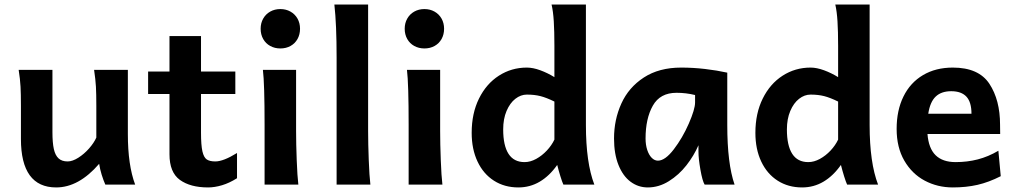

<svg xmlns="http://www.w3.org/2000/svg" viewBox="-20 -801 4408 833"><path d="M410.2 -90.3Q321.8 12.2 223.6 12.2Q147.5 12.2 109.1 -40.5Q70.8 -93.3 70.8 -197.8V-341.8Q70.8 -393.1 69.1 -425Q67.4 -457 61 -498H207.5V-227.1Q207.5 -181.6 213.6 -154.3Q219.7 -127 234.1 -113.8Q248.5 -100.6 273.4 -100.6Q294.4 -100.6 319.8 -116.7Q345.2 -132.8 366.5 -157Q387.7 -181.2 397.9 -204.1V-341.8Q397.9 -394 396.2 -424.8Q394.5 -455.6 388.2 -498H534.7V-219.7Q534.7 -84.5 566.4 0H437Q428.7 -18.6 421.1 -43Q413.6 -67.4 410.2 -90.3Z M882.8 12.2Q805.7 12.2 760.5 -20.5Q715.3 -53.2 715.3 -131.8V-393.1H622.6V-490.7H715.3V-644.5H852.1V-490.7H1001V-393.1H852.1V-225.6Q852.1 -170.9 858.2 -144.3Q864.3 -117.7 877.2 -109.1Q890.1 -100.6 914.1 -100.6Q949.2 -100.6 1008.3 -137.2V-27.8Q975.1 -6.8 943.1 2.7Q911.1 12.2 882.8 12.2Z M1264.6 -231.9Q1264.6 -178.2 1267.3 -107.2Q1270 -36.1 1274.4 0H1127.9V-258.8Q1127.9 -439 1120.6 -498H1264.6ZM1196.3 -761.7Q1220.7 -761.7 1240.2 -750.7Q1259.8 -739.7 1270.8 -720.2Q1281.7 -700.7 1281.7 -676.3Q1281.7 -651.4 1270.8 -631.8Q1259.8 -612.3 1240.5 -601.6Q1221.2 -590.8 1196.3 -590.8Q1171.9 -590.8 1152.3 -601.6Q1132.8 -612.3 1121.8 -631.8Q1110.8 -651.4 1110.8 -676.3Q1110.8 -700.7 1121.8 -720.2Q1132.8 -739.7 1152.3 -750.7Q1171.9 -761.7 1196.3 -761.7Z M1586.9 0H1440.4V-551.8Q1440.4 -694.8 1430.7 -781.2H1577.1V-231.9Q1577.1 -178.2 1579.8 -107.7Q1582.5 -37.1 1586.9 0Z M1889.6 -231.9Q1889.6 -178.2 1892.3 -107.2Q1895 -36.1 1899.4 0H1752.9V-258.8Q1752.9 -439 1745.6 -498H1889.6ZM1821.3 -761.7Q1845.7 -761.7 1865.2 -750.7Q1884.8 -739.7 1895.8 -720.2Q1906.7 -700.7 1906.7 -676.3Q1906.7 -651.4 1895.8 -631.8Q1884.8 -612.3 1865.5 -601.6Q1846.2 -590.8 1821.3 -590.8Q1796.9 -590.8 1777.3 -601.6Q1757.8 -612.3 1746.8 -631.8Q1735.8 -651.4 1735.8 -676.3Q1735.8 -700.7 1746.8 -720.2Q1757.8 -739.7 1777.3 -750.7Q1796.9 -761.7 1821.3 -761.7Z M2558.6 0H2424.3Q2418.9 -11.7 2411.4 -35.9Q2403.8 -60.1 2397.5 -85.4Q2363.8 -37.6 2321.5 -12.7Q2279.3 12.2 2229 12.2Q2168.9 12.2 2123 -17.1Q2077.1 -46.4 2051.8 -100.1Q2026.4 -153.8 2026.4 -224.6Q2026.4 -309.1 2058.1 -373.3Q2089.8 -437.5 2144.5 -472.7Q2199.2 -507.8 2265.6 -507.8Q2292.5 -507.8 2324.2 -496.1Q2356 -484.4 2385.3 -466.3V-603Q2385.3 -665 2382.6 -708.5Q2379.9 -752 2373 -781.2H2522V-258.8Q2522 -95.2 2558.6 0ZM2265.6 -390.6Q2239.3 -390.6 2215.8 -372.3Q2192.4 -354 2177.7 -319.6Q2163.1 -285.2 2163.1 -239.3Q2163.1 -169.4 2186.3 -133.5Q2209.5 -97.7 2255.9 -97.7Q2280.8 -97.7 2306.2 -111.6Q2331.5 -125.5 2352.5 -147.9Q2373.5 -170.4 2385.3 -195.3V-360.4Q2350.6 -377.4 2324.7 -384Q2298.8 -390.6 2265.6 -390.6Z M3010.3 -143.1V-170.9Q2990.7 -125.5 2958 -83.7Q2925.3 -42 2881.8 -14.9Q2838.4 12.2 2790.5 12.2Q2749 12.2 2715.8 -12.5Q2682.6 -37.1 2663.3 -85.2Q2644 -133.3 2644 -200.2Q2644 -281.7 2675.8 -351.8Q2707.5 -421.9 2773.4 -464.8Q2839.4 -507.8 2935.5 -507.8Q2986.8 -507.8 3039.1 -501.7Q3091.3 -495.6 3135.3 -485.8V-258.8Q3135.3 -91.3 3167 0H3037.1Q3027.3 -16.1 3018.8 -64.7Q3010.3 -113.3 3010.3 -143.1ZM2915 -398.4Q2843.8 -398.4 2812.3 -342.5Q2780.8 -286.6 2780.8 -200.2Q2780.8 -172.4 2788.1 -150.4Q2795.4 -128.4 2807.6 -116.2Q2819.8 -104 2834.5 -104Q2865.7 -104 2903.3 -153.1Q2940.9 -202.1 2968.3 -264.6Q2995.6 -327.1 2995.6 -356.4V-388.7Q2956.5 -398.4 2915 -398.4Z M3789.6 0H3655.3Q3649.9 -11.7 3642.3 -35.9Q3634.8 -60.1 3628.4 -85.4Q3594.7 -37.6 3552.5 -12.7Q3510.3 12.2 3460 12.2Q3399.9 12.2 3354 -17.1Q3308.1 -46.4 3282.7 -100.1Q3257.3 -153.8 3257.3 -224.6Q3257.3 -309.1 3289.1 -373.3Q3320.8 -437.5 3375.5 -472.7Q3430.2 -507.8 3496.6 -507.8Q3523.4 -507.8 3555.2 -496.1Q3586.9 -484.4 3616.2 -466.3V-603Q3616.2 -665 3613.5 -708.5Q3610.8 -752 3604 -781.2H3752.9V-258.8Q3752.9 -95.2 3789.6 0ZM3496.6 -390.6Q3470.2 -390.6 3446.8 -372.3Q3423.3 -354 3408.7 -319.6Q3394 -285.2 3394 -239.3Q3394 -169.4 3417.2 -133.5Q3440.4 -97.7 3486.8 -97.7Q3511.7 -97.7 3537.1 -111.6Q3562.5 -125.5 3583.5 -147.9Q3604.5 -170.4 3616.2 -195.3V-360.4Q3581.5 -377.4 3555.7 -384Q3529.8 -390.6 3496.6 -390.6Z M4003.9 -219.7Q4008.8 -157.2 4039.3 -127.4Q4069.8 -97.7 4126 -97.7Q4176.3 -97.7 4221.9 -109.4Q4267.6 -121.1 4311.5 -147L4321.8 -36.6Q4270 -10.3 4220.9 1Q4171.9 12.2 4113.8 12.2Q4047.4 12.2 3991.9 -17.3Q3936.5 -46.9 3903.3 -104.2Q3870.1 -161.6 3870.1 -241.7Q3870.1 -322.3 3899.7 -382.3Q3929.2 -442.4 3984.4 -475.1Q4039.6 -507.8 4113.8 -507.8Q4226.1 -507.8 4272.5 -437.5Q4318.8 -367.2 4318.8 -259.8L4319.3 -219.7ZM4194.8 -307.6Q4194.8 -357.9 4172.9 -381.6Q4150.9 -405.3 4106.9 -405.3Q4064 -405.3 4039.6 -382.1Q4015.1 -358.9 4007.3 -307.6Z"/></svg>

Font: Lesson One
Style: Bold
Weight: 700
Designer: But Ko, Victor Gaultney, Annie Olsen, Julie Remington, Don Collingsworth, Eric Hays, Becca Hirsbrunner
Version: Version 1.100